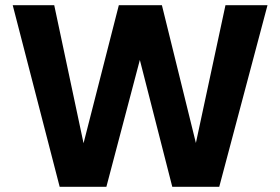

<svg xmlns="http://www.w3.org/2000/svg" viewBox="-20 -720 1079 740"><path d="M210 0 29 -700H189L302 -168L438 -700H604L735 -169L849 -700H1011L825 0H644L519 -489L390 0Z"/></svg>

Font: DM Sans 9pt Black
Style: Regular
Weight: 900
Version: Version 4.004;gftools[0.9.30]